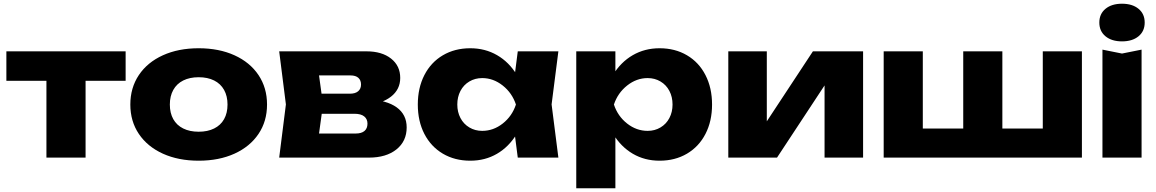

<svg xmlns="http://www.w3.org/2000/svg" viewBox="-20 -848 6217 1033"><path d="M440.4 -498.9V0H229.8V-498.9ZM655.9 -571.8V-413.3H14.3V-571.8Z M681.2 -285.6Q681.2 -375.5 727.1 -444.2Q773.1 -512.8 856.4 -550.6Q939.8 -588.4 1048.9 -588.4Q1158.1 -588.4 1241.5 -550.6Q1324.8 -512.8 1370.8 -444.2Q1416.7 -375.5 1416.7 -285.6Q1416.7 -195.6 1370.8 -127.4Q1324.8 -59.1 1241.5 -21.2Q1158.1 16.6 1048.9 16.6Q939.8 16.6 856.4 -21.2Q773.1 -59.1 727.1 -127.4Q681.2 -195.6 681.2 -285.6ZM1204.1 -285.6Q1204.1 -331 1185.6 -364.2Q1167.1 -397.5 1132.1 -415Q1097.1 -432.5 1048.9 -432.5Q1000.8 -432.5 965.8 -415Q930.8 -397.5 912.3 -364.2Q893.8 -331 893.8 -285.6Q893.8 -239.9 912.3 -206.9Q930.8 -174 965.8 -156.7Q1000.8 -139.3 1048.9 -139.3Q1097.1 -139.3 1132.1 -156.7Q1167.1 -174 1185.6 -206.9Q1204.1 -239.9 1204.1 -285.6Z M1518.2 -286.2 1482.1 -571.8H1951.8Q2034.5 -571.8 2083.9 -532.9Q2133.3 -493.9 2133.3 -428.8Q2133.3 -366.8 2083.6 -328Q2033.8 -289.2 1945.6 -280.3L1958.9 -313.4Q2060.1 -309.4 2114.1 -270.5Q2168 -231.5 2168 -162.5Q2168 -88.2 2112.9 -44.1Q2057.8 0 1964.8 0H1482.1ZM1603.5 -129.6H1893.5Q1924.7 -129.6 1940.9 -143.3Q1957.1 -156.9 1957.1 -182.9Q1957.1 -207.5 1939.5 -221.7Q1921.9 -235.9 1886.9 -235.9H1644.5V-343.9H1862.7Q1891.6 -343.9 1907 -357.1Q1922.4 -370.3 1922.4 -393.3Q1922.4 -416.2 1908.1 -429.2Q1893.7 -442.2 1865.9 -442.2H1604.5L1684.7 -527.8L1717.9 -286.2L1684.7 -43.7Z M2739.2 -205.5 2767.1 -285.6 2739.2 -364.7 2765.7 -571.8H2984.2L2947.7 -286.2L2984.2 0H2765.7ZM2510.2 16.6Q2426.9 16.6 2362.7 -21.2Q2298.6 -59.1 2263.2 -127.5Q2227.9 -196 2227.9 -285.6Q2227.9 -375.2 2263.2 -444Q2298.6 -512.8 2362.7 -550.6Q2426.9 -588.4 2510.2 -588.4Q2590.2 -588.4 2654.5 -551.1Q2718.9 -513.8 2760.4 -445.5Q2802 -377.2 2814.2 -285.6Q2801 -194.6 2759.4 -126.4Q2717.9 -58.1 2654 -20.7Q2590.2 16.6 2510.2 16.6ZM2574.3 -143.9Q2634.5 -143.9 2684.8 -183.4Q2735.2 -222.9 2755.8 -285.6Q2735.2 -347.9 2684.7 -387.9Q2634.1 -427.9 2574.3 -427.9Q2536 -427.9 2505.2 -409.6Q2474.4 -391.3 2457.4 -359Q2440.4 -326.7 2440.4 -285.6Q2440.4 -245.2 2457.4 -212.9Q2474.4 -180.6 2505.2 -162.3Q2536 -143.9 2574.3 -143.9Z M3290.9 -571.8V-410.6L3282.3 -385.4V-222L3290.9 -174V165H3080.4V-571.8ZM3528.6 -588.4Q3611.9 -588.4 3676.1 -550.6Q3740.3 -512.8 3775.6 -444Q3811 -375.2 3811 -285.6Q3811 -196 3775.6 -127.5Q3740.3 -59.1 3676.1 -21.2Q3611.9 16.6 3528.6 16.6Q3448.7 16.6 3384.8 -20.7Q3321 -58.1 3279.4 -126.4Q3237.8 -194.6 3224.7 -285.6Q3236.8 -377.2 3278.4 -445.5Q3320 -513.8 3384.3 -551.1Q3448.7 -588.4 3528.6 -588.4ZM3464.5 -427.9Q3404.7 -427.9 3354.2 -387.9Q3303.7 -347.9 3283 -285.6Q3303.7 -222.9 3354 -183.4Q3404.3 -143.9 3464.5 -143.9Q3502.9 -143.9 3533.6 -162.3Q3564.4 -180.6 3581.4 -212.9Q3598.4 -245.2 3598.4 -285.6Q3598.4 -326.7 3581.4 -359Q3564.4 -391.3 3533.6 -409.6Q3502.9 -427.9 3464.5 -427.9Z M3898.4 -571.8H4105.6V-115L4062.1 -129.2L4353.6 -571.8H4623.6V0H4416.3V-469.7L4460.2 -455.1L4160.5 0H3898.4Z M4734.4 -571.8H4944.9V-93.5L4881.5 -156.5H5219.4L5162.4 -93.5V-571.8H5372.9V-93.5L5312.3 -156.5H5653.7L5590.4 -93.5V-571.8H5800.9V0H4734.4Z M6016.6 -559.9 6121.9 -581V0H5911.4V-581ZM5894.6 -726.7Q5894.6 -773.3 5927.9 -800.7Q5961.1 -828 6016.6 -828Q6072.2 -828 6105.4 -800.7Q6138.7 -773.3 6138.7 -726.7Q6138.7 -680.1 6105.4 -652.7Q6072.2 -625.4 6016.6 -625.4Q5961.1 -625.4 5927.9 -652.7Q5894.6 -680.1 5894.6 -726.7Z"/></svg>

Font: Unbounded Variable
Style: Regular
Weight: 400
Designer: Luke Prowse, Jean-Baptiste Morizot, Fátima Lázaro, Florian Runge
Foundry: NaN
Version: Version 1.600;FEAKit 1.0